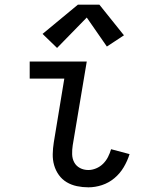

<svg xmlns="http://www.w3.org/2000/svg" viewBox="-20 -793 640 821"><path d="M358 8Q333 8 309 3Q285 -2 265 -14Q245 -26 231.5 -45Q218 -64 211.5 -86.5Q205 -109 205.5 -134Q206 -159 210 -184L255 -457H107V-530H351L291 -172Q288 -153 288.5 -133.5Q289 -114 297.5 -98.5Q306 -83 322 -74.5Q338 -66 358 -66Q374 -66 391 -73Q408 -80 421 -93Q434 -106 442 -122Q450 -138 455 -155L534 -134Q525 -105 509 -78Q493 -51 469 -31Q445 -11 416 -1.5Q387 8 358 8ZM224 -588 162 -648 313 -773H405L510 -642L437 -594L351 -718Z"/></svg>

Font: Iosevka Curly Slab Extended
Style: Italic
Weight: 400
Width: 7
Italic angle: -9°
Monospace: yes
Designer: Belleve Invis
Foundry: Belleve Invis
Version: Version 11.1.0; ttfautohint (v1.8.3)